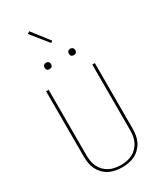

<svg xmlns="http://www.w3.org/2000/svg" viewBox="-281 -1265 1161 1371"><g transform="rotate(-30 300.0 -579.0)"><path d="M300 8Q273 8 246 3Q219 -2 195 -14Q171 -26 151.5 -46Q132 -66 120 -90Q108 -114 103.5 -141Q99 -168 99 -195V-735H120V-195Q120 -171 124 -146.5Q128 -122 138.5 -100Q149 -78 166.5 -60Q184 -42 205.5 -31Q227 -20 251.5 -15.5Q276 -11 300 -11Q324 -11 348.5 -15.5Q373 -20 394.5 -31Q416 -42 433.5 -60Q451 -78 461.5 -100Q472 -122 476 -146.5Q480 -171 480 -195V-735H501V-195Q501 -168 496.5 -141Q492 -114 480 -90Q468 -66 448.5 -46Q429 -26 405 -14Q381 -2 354 3Q327 8 300 8ZM400 -859Q395 -859 389.5 -860.5Q384 -862 380.5 -865.5Q377 -869 375.5 -874.5Q374 -880 374 -885Q374 -890 375.5 -895.5Q377 -901 380.5 -904.5Q384 -908 389.5 -910Q395 -912 400 -912Q405 -912 410.5 -910Q416 -908 419.5 -904.5Q423 -901 425 -895.5Q427 -890 427 -885Q427 -880 425 -874.5Q423 -869 419.5 -865.5Q416 -862 410.5 -860.5Q405 -859 400 -859ZM200 -859Q195 -859 189.5 -860.5Q184 -862 180.5 -865.5Q177 -869 175.5 -874.5Q174 -880 174 -885Q174 -890 175.5 -895.5Q177 -901 180.5 -904.5Q184 -908 189.5 -910Q195 -912 200 -912Q205 -912 210.5 -910Q216 -908 219.5 -904.5Q223 -901 225 -895.5Q227 -890 227 -885Q227 -880 225 -874.5Q223 -869 219.5 -865.5Q216 -862 210.5 -860.5Q205 -859 200 -859ZM303 -1015 191 -1154 209 -1166 318 -1025Z"/></g></svg>

Font: Zed Sans Thin Extended
Style: Regular
Weight: 100
Width: 7
Designer: Belleve Invis
Foundry: Belleve Invis
Version: Version 1.0.0; ttfautohint (v1.8.4)